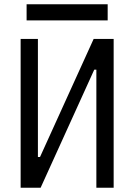

<svg xmlns="http://www.w3.org/2000/svg" viewBox="-20 -875 626 895"><path d="M76.2 0V-693.4H156.7V-143.1H166.5L416.5 -693.4H509.8V0H429.2V-550.3H419.4L169.4 0ZM104 -779.8V-855H481.9V-779.8Z"/></svg>

Font: Cascadia Code PL SemiLight
Style: Regular
Weight: 350
Monospace: yes
Designer: Aaron Bell
Foundry: Saja Typeworks
Version: Version 2404.023; ttfautohint (v1.8.4)